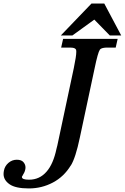

<svg xmlns="http://www.w3.org/2000/svg" viewBox="-201 -845 700 1077"><path d="M205 -646H140L312 -825H384L479 -646H415L328 -735ZM459 -627 448 -578H394Q385 -578 383 -577Q364 -574 359 -566Q348 -550 330 -463L247 -74Q223 41 196 84V83Q158 146 95.5 179Q33 212 -39 212Q-114 212 -147.5 188.5Q-181 165 -181 131Q-181 122 -179 112Q-174 86 -153.5 68.5Q-133 51 -107 51Q-81 51 -69.5 64.5Q-58 78 -58 94Q-58 101 -60 109Q-62 117 -65.5 124Q-69 131 -74 139L-73 138Q-78 146 -78 146Q-78 147 -78 148Q-78 163 -38 163Q21 163 60 118Q98 75 116 -11Q117 -13 120.5 -28.5Q124 -44 130 -73L213 -463Q227 -530 227 -555Q227 -562 226 -566V-565Q223 -574 208 -577Q205 -578 195 -578H142L153 -627Z"/></svg>

Font: New Athena Unicode
Style: Bold Italic
Weight: 700
Designer: J. Rusten 1997; rev. by R. Hancock 2001, 2002, rev. by D. Mastronarde 2002-2021
Foundry: Society for Classical Studies (formerly American Philological Association)
Version: Version 5.008